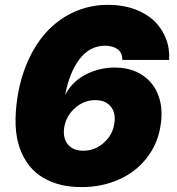

<svg xmlns="http://www.w3.org/2000/svg" viewBox="-20 -757 725 787"><path d="M313.9 9.9Q269.5 9.9 231 0.9Q192.5 -8.2 158.7 -27.5Q125 -46.9 100.9 -76.9Q76.7 -106.9 61.4 -148.6Q46.2 -190.3 44 -244.1Q41.9 -297.9 52.6 -365.1Q67.1 -451 100.9 -520.8Q134.6 -590.6 182.5 -638.1Q230.5 -685.7 292.1 -711.5Q353.7 -737.2 423.3 -737.2Q482.6 -737.2 531.4 -719.5Q580.3 -701.7 612 -671.2Q643.8 -640.6 660 -599.4Q676.1 -558.2 673.3 -511.4H481.5Q481.5 -541.2 461.8 -555.4Q442.1 -569.6 410.5 -569.6Q348.4 -569.6 306.3 -514.9Q264.2 -460.2 247.2 -367.9L252.8 -377.8Q281.2 -426.5 334.9 -453.3Q388.5 -480.1 450.3 -480.1Q517 -480.1 563.9 -448.9Q610.8 -417.6 630.1 -363.1Q649.5 -308.6 637.8 -240.1Q625.7 -165.1 580.4 -108.1Q535.2 -51.1 466.1 -20.6Q397 9.9 313.9 9.9ZM321 -139.2Q368.6 -139.2 405.5 -171.7Q442.5 -204.2 448.9 -252.8Q455.3 -294.4 433.8 -320.5Q412.3 -346.6 370.7 -346.6Q324.2 -346.6 287.5 -314.3Q250.7 -282 242.9 -233Q237.2 -190 258.7 -164.6Q280.2 -139.2 321 -139.2Z"/></svg>

Font: Karasuma Gothic
Style: Italic
Weight: 900
Italic angle: -9.39999°
Designer: Rasmus Andersson / Ryoko Nishizuka
Foundry: Genbu
Version: Version 1.00